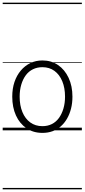

<svg xmlns="http://www.w3.org/2000/svg" viewBox="-20 -968 628 1426"><path d="M295 19Q227 19 176.5 -15.5Q126 -50 98.5 -110.5Q71 -171 71 -250Q71 -310 87.5 -359Q104 -408 134.5 -444Q165 -480 205.5 -499.5Q246 -519 295 -519Q361 -519 411 -485Q461 -451 489.5 -390Q518 -329 518 -250Q518 -202 507.5 -161Q497 -120 478 -87Q459 -54 432 -30Q405 -6 370.5 6.5Q336 19 295 19ZM295 -31Q334 -31 365 -46.5Q396 -62 417.5 -91.5Q439 -121 451 -161.5Q463 -202 463 -250Q463 -315 442.5 -364.5Q422 -414 384.5 -441.5Q347 -469 295 -469Q256 -469 224.5 -453.5Q193 -438 171.5 -409Q150 -380 138 -339.5Q126 -299 126 -250Q126 -185 146.5 -135.5Q167 -86 205 -58.5Q243 -31 295 -31ZM0 428H588V438H0ZM0 -20H588V0H0ZM0 -505H588V-500H0ZM0 -948H588V-938H0Z"/></svg>

Font: Playwrite US Modern Guides
Style: Regular
Weight: 400
Designer: Veronika Burian, José Scaglione
Foundry: TypeTogether
Version: Version 1.003